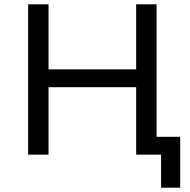

<svg xmlns="http://www.w3.org/2000/svg" viewBox="-20 -720 887 894"><path d="M819 -83H709V-700H614V-397H206V-700H111V0H206V-314H614V0H730V154H819Z"/></svg>

Font: Montserrat-Alt1 Med
Style: Regular
Weight: 500
Designer: Differentunic
Foundry: Differentunic
Version: Version 7.222